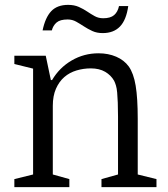

<svg xmlns="http://www.w3.org/2000/svg" viewBox="-20 -769 689 789"><path d="M116 -487V-52L39 -33V0H265V-33L197 -52V-334Q197 -375 210 -404.5Q223 -434 244.5 -452.5Q266 -471 294.5 -479.5Q323 -488 353 -488Q388 -488 412 -474Q436 -460 449 -437Q453 -429 456.5 -417.5Q460 -406 461.5 -388.5Q463 -371 464 -347Q465 -323 465 -290V-52L397 -33V0H623V-33L546 -52V-281Q546 -366 537.5 -417Q529 -468 509 -496Q490 -522 457.5 -536Q425 -550 385 -550Q325 -550 274.5 -520.5Q224 -491 194 -440H189L168 -540H39V-506ZM155 -644H193Q198 -664 212.5 -676.5Q227 -689 258 -689Q277 -689 293 -680Q309 -671 325 -660.5Q341 -650 359.5 -641.5Q378 -633 402 -633Q447 -633 473 -660Q499 -687 507 -744H469Q464 -720 449 -707Q434 -694 404 -694Q385 -694 369.5 -702.5Q354 -711 338.5 -721.5Q323 -732 304 -740.5Q285 -749 260 -749Q215 -749 190.5 -723Q166 -697 155 -644Z"/></svg>

Font: GradeGX
Style: Regular
Weight: 100
Width: 1
Designer: Adam Twardoch
Foundry: Adam Twardoch
Version: Version 2.002; DEVELOPMENT